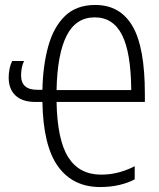

<svg xmlns="http://www.w3.org/2000/svg" viewBox="-20 -744 640 774"><path d="M123 -333Q70 -333 42.5 -359Q15 -385 15 -431Q15 -469 29 -498H77Q71 -486 68 -471Q65 -456 65 -440Q65 -382 130 -382H151Q153 -480 174.5 -557.5Q196 -635 242 -679.5Q288 -724 364 -724Q464 -724 514 -639Q564 -554 564 -365V-333H208Q211 -179 255.5 -109.5Q300 -40 388 -40Q427 -40 462 -50Q497 -60 523 -74V-21Q497 -7 461.5 1.5Q426 10 384 10Q274 10 214 -73Q154 -156 151 -333ZM509 -381Q508 -532 472 -603Q436 -674 362 -674Q286 -674 248.5 -600Q211 -526 208 -381Z"/></svg>

Font: Noto Sans Mono Light
Style: Regular
Weight: 300
Designer: Monotype Design Team
Foundry: Monotype Imaging Inc.
Version: Version 2.014; ttfautohint (v1.8.4.7-5d5b)